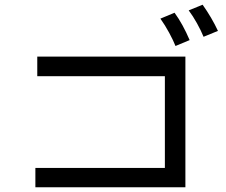

<svg xmlns="http://www.w3.org/2000/svg" viewBox="-20 -799 960 814"><path d="M843 -643Q832 -670 815 -700.5Q798 -731 780 -755L839 -779Q878 -724 904 -668ZM724 -604Q715 -627 697.5 -659.5Q680 -692 660 -720L720 -745Q755 -697 784 -629ZM766 -559V-5H130V-87H679V-476H138V-559Z"/></svg>

Font: LINE Seed Sans KR Regular
Style: Regular
Weight: 400
Designer: LINE VX Design & Sandoll Inc & Dalton Maag Ltd
Foundry: Sandoll Inc.
Version: Version 1.000